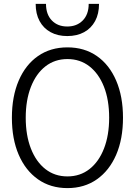

<svg xmlns="http://www.w3.org/2000/svg" viewBox="-20 -953 690 985"><path d="M326 12Q239 12 175 -33Q111 -78 76 -159Q41 -240 41 -349Q41 -458 76 -539.5Q111 -621 175 -665.5Q239 -710 326 -710Q413 -710 477 -665.5Q541 -621 576 -539.5Q611 -458 611 -349Q611 -240 576 -159Q541 -78 477 -33Q413 12 326 12ZM326 -48Q391 -48 439 -85.5Q487 -123 513.5 -191Q540 -259 540 -349Q540 -440 513.5 -507.5Q487 -575 439 -612.5Q391 -650 326 -650Q261 -650 213 -612.5Q165 -575 138.5 -507Q112 -439 112 -349Q112 -259 138.5 -191Q165 -123 213 -85.5Q261 -48 326 -48ZM325 -768Q276 -768 239.5 -788Q203 -808 183 -845Q163 -882 163 -933H216Q216 -879 246 -848Q276 -817 325 -817Q374 -817 404.5 -848Q435 -879 435 -933H488Q488 -882 468 -845Q448 -808 411.5 -788Q375 -768 325 -768Z"/></svg>

Font: Azeret Mono Thin ExtraLight
Style: Regular
Weight: 250
Version: Version 1.002